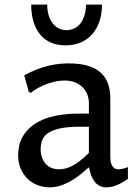

<svg xmlns="http://www.w3.org/2000/svg" viewBox="-20 -802 601 832"><path d="M365.2 -77.1Q353 -66.9 335.7 -52Q318.4 -37.1 296.6 -23.4Q274.9 -9.8 249.3 0Q223.6 9.8 194.8 9.8Q168.9 9.8 144.3 0.7Q119.6 -8.3 100.6 -26.1Q81.5 -43.9 70.1 -70.3Q58.6 -96.7 58.6 -130.9Q58.6 -151.9 63.7 -173.3Q68.8 -194.8 81.1 -214.6Q93.3 -234.4 113 -251.7Q132.8 -269 161.9 -282Q190.9 -294.9 230.5 -302.2Q270 -309.6 321.3 -309.6H365.2V-354.5Q365.2 -377 357.4 -395Q349.6 -413.1 335.7 -426Q321.8 -439 302.5 -446Q283.2 -453.1 259.8 -453.1Q242.2 -453.1 222.4 -449.2Q202.6 -445.3 182.9 -438Q163.1 -430.7 145 -420.9Q127 -411.1 113.3 -399.4L104.5 -404.3L85 -475.6Q113.3 -491.2 139.6 -501.2Q166 -511.2 190.2 -517.1Q214.4 -522.9 236.3 -525.1Q258.3 -527.3 278.3 -527.3Q369.6 -527.3 413.8 -489.5Q458 -451.7 458 -376V-121.1Q458 -114.7 459 -105.7Q460 -96.7 463.6 -88.4Q467.3 -80.1 474.4 -74.2Q481.4 -68.4 493.7 -68.4Q500.5 -68.4 511.7 -70.6Q522.9 -72.8 534.2 -78.1V-26.4Q510.7 -10.3 487.1 -0.2Q463.4 9.8 441.4 9.8Q421.4 9.8 408.4 1.7Q395.5 -6.3 387 -19Q378.4 -31.7 373.5 -47.1Q368.7 -62.5 365.2 -77.1ZM365.2 -252.9H328.1Q271 -252.9 237.1 -244.9Q203.1 -236.8 185.3 -223.4Q167.5 -210 161.9 -192.4Q156.2 -174.8 156.2 -155.8Q156.2 -135.3 162.1 -119.1Q168 -103 178.5 -91.6Q189 -80.1 203.6 -74.2Q218.3 -68.4 235.4 -68.4Q248.5 -68.4 262.5 -71.5Q276.4 -74.7 292.2 -82.8Q308.1 -90.8 325.9 -104.5Q343.8 -118.2 365.2 -139.6ZM268.6 -671.4Q286.6 -671.4 302.2 -679Q317.9 -686.5 328.9 -700.7Q339.8 -714.8 346.2 -735.6Q352.5 -756.3 352.5 -782.2H421.9Q421.9 -741.7 410.9 -709.2Q399.9 -676.8 379.4 -653.6Q358.9 -630.4 329.6 -617.9Q300.3 -605.5 263.7 -605.5Q227.1 -605.5 199.5 -617.9Q171.9 -630.4 153.1 -653.6Q134.3 -676.8 124.8 -709.2Q115.2 -741.7 115.2 -782.2H184.6Q184.6 -756.3 190.9 -735.6Q197.3 -714.8 208.3 -700.7Q219.2 -686.5 234.6 -679Q250 -671.4 268.6 -671.4Z"/></svg>

Font: Proza Libre
Style: Regular
Weight: 400
Designer: Jasper de Waard
Foundry: Jasper de Waard
Version: Version 1.000; ttfautohint (v1.4.1.8-43bc)